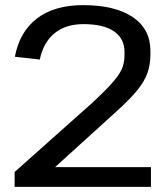

<svg xmlns="http://www.w3.org/2000/svg" viewBox="-20 -728 645 748"><path d="M37 -58 339 -327Q379 -364 403.5 -390Q428 -416 441.5 -436Q455 -456 460 -474.5Q465 -493 465 -514V-526Q465 -578 424 -606Q383 -634 305 -634Q236 -634 192.5 -598.5Q149 -563 135 -496L38 -507Q56 -604 124 -656Q192 -708 303 -708Q428 -708 497 -661.5Q566 -615 566 -530V-516Q566 -476 554 -442.5Q542 -409 512 -373Q482 -337 426 -287L132 -20L102 -77H568V0H37Z"/></svg>

Font: Pathway Extreme 28pt Medium
Style: Regular
Weight: 500
Designer: Eduardo Rodriguez Tunni
Foundry: Eduardo Rodriguez Tunni
Version: Version 1.001;gftools[0.9.26]